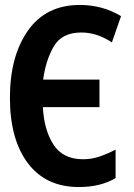

<svg xmlns="http://www.w3.org/2000/svg" viewBox="-20 -744 540 774"><path d="M446 -26V-141Q416 -125 383 -113.5Q350 -102 315 -102Q233 -102 195 -162Q157 -222 153 -312H381V-423H154Q164 -500 196.5 -556.5Q229 -613 308 -613Q371 -613 431 -573L468 -679Q393 -724 302 -724Q165 -724 92.5 -620.5Q20 -517 20 -350Q20 -182 92.5 -86Q165 10 298 10Q385 10 446 -26Z"/></svg>

Font: Noto Sans Mono UI Condensed
Style: Bold
Weight: 700
Width: 3
Designer: Monotype Design team
Foundry: Monotype Imaging Inc.
Version: 1.000